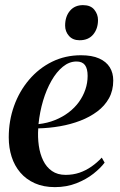

<svg xmlns="http://www.w3.org/2000/svg" viewBox="-20 -738 478 768"><path d="M398.5 -87.5Q382.5 -66 353.8 -43.2Q325 -20.5 285.8 -5Q246.5 10.5 199.5 10.5Q154 10.5 119.2 -5Q84.5 -20.5 61.2 -47.8Q38 -75 26.5 -111Q15 -147 15 -188.5Q15 -255 36.2 -314.2Q57.5 -373.5 96.5 -419.2Q135.5 -465 188.2 -491Q241 -517 304 -517Q348 -517 376.5 -504.2Q405 -491.5 419 -469Q433 -446.5 433 -416Q433 -376 416 -345.2Q399 -314.5 369.2 -292.2Q339.5 -270 301.2 -255.2Q263 -240.5 219.8 -233Q176.5 -225.5 133 -224.5Q130.5 -189 135.2 -155.5Q140 -122 152.8 -95.8Q165.5 -69.5 187.8 -54Q210 -38.5 242.5 -38.5Q272 -38.5 297.8 -47.2Q323.5 -56 346 -71.8Q368.5 -87.5 387 -107.5ZM286 -492Q257 -492 231.5 -471.2Q206 -450.5 185.8 -415Q165.5 -379.5 152.2 -334.8Q139 -290 134 -241.5Q170 -245.5 200.2 -257.8Q230.5 -270 254.8 -288.5Q279 -307 295.8 -330.2Q312.5 -353.5 321.5 -380Q330.5 -406.5 330.5 -434.5Q330.5 -463.5 319.8 -477.8Q309 -492 286 -492ZM298.5 -577Q271 -577 255.8 -594.5Q240.5 -612 240.5 -635.5Q240.5 -672 259.8 -694.8Q279 -717.5 312 -717.5Q342.5 -717.5 357.2 -699.2Q372 -681 372 -658Q372 -623 352.8 -600Q333.5 -577 298.5 -577Z"/></svg>

Font: Merriweather 144pt Medium
Style: Italic
Weight: 500
Italic angle: -7.8°
Version: Version 2.101